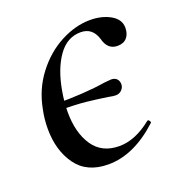

<svg xmlns="http://www.w3.org/2000/svg" viewBox="-86 -471 517 557"><g transform="rotate(-20 173.0 -193.0)"><path d="M224 -171Q191 -176 159 -179.5Q127 -183 69 -183V-204Q166 -204 226 -214Q246 -216 248 -216Q260 -216 266 -209.5Q272 -203 272 -193Q272 -183 264.5 -175.5Q257 -168 246 -168Q238 -168 224 -171ZM27 -144Q27 -174 33 -202Q44 -261 78.5 -306Q113 -351 159 -375Q205 -399 250 -399Q286 -399 312.5 -384Q339 -369 339 -343Q339 -324 329 -312.5Q319 -301 300 -301Q269 -301 260 -338Q248 -375 212 -375Q170 -375 142.5 -336Q115 -297 104 -234Q98 -201 98 -170Q98 -106 125 -66Q152 -26 206 -26Q255 -26 306 -67L308 -68Q311 -68 313.5 -64Q316 -60 314 -58Q237 13 158 13Q92 13 59.5 -32Q27 -77 27 -144Z"/></g></svg>

Font: Cormorant Garamond Medium
Style: Italic
Weight: 500
Italic angle: -10°
Designer: Christian Thalmann (Catharsis Fonts)
Foundry: Catharsis Fonts
Version: Version 4.000